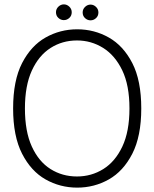

<svg xmlns="http://www.w3.org/2000/svg" viewBox="-20 -846 706 878"><path d="M40 -350Q40 -478 81 -557.5Q122 -637 188.5 -674.5Q255 -712 333 -712Q411 -712 477.5 -674.5Q544 -637 585 -557.5Q626 -478 626 -350Q626 -223 585 -143Q544 -63 477.5 -25.5Q411 12 333 12Q255 12 188.5 -25.5Q122 -63 81 -143Q40 -223 40 -350ZM94 -350Q94 -245 125.5 -176Q157 -107 211 -73Q265 -39 332 -39Q398 -39 452.5 -73Q507 -107 539.5 -176Q572 -245 572 -350Q572 -456 539 -524.5Q506 -593 451.5 -627Q397 -661 332 -661Q265 -661 211 -626.5Q157 -592 125.5 -523Q94 -454 94 -350ZM272 -754Q258 -754 247 -764Q236 -774 236 -790Q236 -805 247 -815.5Q258 -826 272 -826Q286 -826 297 -815.5Q308 -805 308 -790Q308 -774 297 -764Q286 -754 272 -754ZM394 -753Q380 -753 369 -763Q358 -773 358 -789Q358 -804 369 -814.5Q380 -825 394 -825Q408 -825 419 -814.5Q430 -804 430 -789Q430 -773 419 -763Q408 -753 394 -753Z"/></svg>

Font: Phudu Light
Style: Regular
Weight: 300
Version: Version 1.005;gftools[0.9.23]